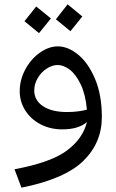

<svg xmlns="http://www.w3.org/2000/svg" viewBox="-20 -597 534 886"><path d="M450 -57Q450 62 364.5 145.5Q279 229 79 269L47 184Q215 153 289 97.5Q363 42 381 -34Q343 0 267 0Q212 0 167 -23.5Q122 -47 96.5 -87.5Q71 -128 71 -176Q71 -229 97 -277Q123 -325 164 -354Q205 -383 247 -383Q294 -383 341 -344.5Q388 -306 419 -232Q450 -158 450 -57ZM289 -80Q340 -80 381 -91Q375 -160 353 -206.5Q331 -253 302.5 -275Q274 -297 246 -297Q221 -297 195.5 -280.5Q170 -264 154 -236.5Q138 -209 138 -180Q138 -134 178.5 -107Q219 -80 289 -80ZM238 -508 292 -577 360 -521 305 -453ZM93 -499 147 -567 215 -512 160 -444Z"/></svg>

Font: FiraGO Book
Style: Italic
Weight: 350
Italic angle: -8°
Designer: bBox Type GmbH
Foundry: bBox Type GmbH
Version: Version 1.001